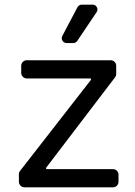

<svg xmlns="http://www.w3.org/2000/svg" viewBox="-20 -804 581 824"><path d="M61.1 -24.1V-56.8Q61.1 -64.3 65.3 -69.6L370 -460.9Q370.7 -461.6 370.7 -462.7V-464.1Q370.7 -465.6 369.9 -466.4Q369 -467.3 367.5 -467.3H95.2Q85.2 -467.3 78.1 -474.4Q71 -481.5 71 -491.5V-521.3Q71 -531.6 78.1 -538.5Q85.2 -545.5 95.2 -545.5H454.5Q464.8 -545.5 471.8 -538.5Q478.7 -531.6 478.7 -521.3V-485.8Q478.7 -478.3 474.4 -473L178.3 -84.5Q177.6 -83.8 177.6 -82.7V-81.3Q177.6 -79.9 178.4 -79Q179.3 -78.1 180.8 -78.1H464.5Q474.8 -78.1 481.7 -71.2Q488.6 -64.3 488.6 -54V-24.1Q488.6 -14.2 481.7 -7.1Q474.8 0 464.5 0H85.2Q75.3 0 68.2 -7.1Q61.1 -14.2 61.1 -24.1ZM245 -640.3Q245 -631.7 251.1 -625.5Q257.1 -619.3 266 -619.3H294.4Q299.7 -619.3 304.3 -621.8Q308.9 -624.3 311.8 -628.6L394.5 -751.8Q398.1 -756.7 398.1 -763.1Q398.1 -771.7 392.2 -777.9Q386.4 -784.1 377.5 -784.1H331Q325.3 -784.1 320.3 -781.1Q315.3 -778.1 312.5 -773.1L247.5 -649.9Q245 -645.2 245 -640.3Z"/></svg>

Font: DeltaSans
Style: Regular
Weight: 400
Designer: Rasmus Andersson
Foundry: rsms
Version: Version 3.012